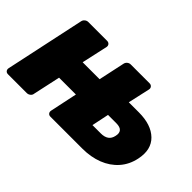

<svg xmlns="http://www.w3.org/2000/svg" viewBox="-79 -792 1065 1065"><g transform="rotate(45 453.0 -260.0)"><path d="M23 0Q12 0 6 -7.5Q0 -15 2 -26L102 -494Q104 -505 113 -512.5Q122 -520 133 -520H281Q292 -520 298.5 -512.5Q305 -505 303 -494L269 -340H402L435 -494Q437 -505 446 -512.5Q455 -520 466 -520H614Q625 -520 631.5 -512.5Q638 -505 636 -494L607 -364H686Q783 -364 833 -315.5Q883 -267 865 -181Q853 -123 817 -82.5Q781 -42 727 -21Q673 0 606 0H356Q345 0 339 -7.5Q333 -15 335 -26L369 -187H237L202 -26Q201 -15 191.5 -7.5Q182 0 171 0ZM554 -132H619Q648 -132 665 -144Q682 -156 687 -181Q693 -206 681.5 -219.5Q670 -233 640 -233H575Z"/></g></svg>

Font: Rubik ExtraBold
Style: Italic
Weight: 800
Italic angle: -12°
Designer: Hubert and Fischer
Foundry: Hubert and Fischer
Version: Version 2.300;gftools[0.9.30]